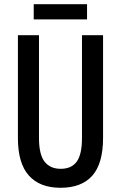

<svg xmlns="http://www.w3.org/2000/svg" viewBox="-20 -881 574 911"><path d="M469 -227Q469 -105 418 -47.5Q367 10 267 10Q169 10 117 -48Q65 -106 65 -226V-714H165V-226Q165 -148 191.5 -114Q218 -80 268 -80Q319 -80 344 -114Q369 -148 369 -227V-714H469ZM393 -861V-789H140V-861Z"/></svg>

Font: Noto Sans Lao Looped ExtraCondensed Medium
Style: Regular
Weight: 500
Width: 2
Designer: Mark Frömberg, Ben Mitchell
Foundry: The Fontpad Ltd
Version: Version 1.002; ttfautohint (v1.8.4.7-5d5b)